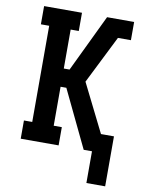

<svg xmlns="http://www.w3.org/2000/svg" viewBox="-98 -803 795 1048"><g transform="rotate(10 300.0 -279.5)"><path d="M455 176V0H409L257 -317H225V-101H270V0H60V-101H106V-634H60V-735H270V-634H225V-418H257L409 -735H559V-634H487L354 -368L487 -101H559V176Z"/></g></svg>

Font: Iosevka Plex Etoile
Style: Bold
Weight: 700
Designer: Belleve Invis
Foundry: Belleve Invis
Version: Version 25.1.1; ttfautohint (v1.8.4)